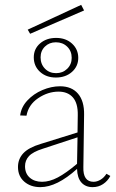

<svg xmlns="http://www.w3.org/2000/svg" viewBox="-20 -767 478 790"><path d="M434 -43Q423 -22 404 -9.5Q385 3 361 3Q332 3 315 -16Q298 -35 297 -72Q214 3 146 3Q106 3 80 -19.5Q54 -42 54 -80Q54 -113 76 -136.5Q98 -160 148 -175L299 -222L300 -293Q301 -342 280 -366Q259 -390 221 -390Q177 -390 137 -363Q97 -336 89 -291L63 -292Q67 -326 92.5 -353.5Q118 -381 154.5 -396.5Q191 -412 227 -412Q275 -412 301 -381.5Q327 -351 326 -295L323 -80Q321 -19 365 -19Q379 -19 393.5 -27.5Q408 -36 418 -52ZM153 -19Q184 -19 218 -37Q252 -55 297 -93L299 -202L156 -155Q115 -142 99 -124.5Q83 -107 83 -83Q83 -53 102.5 -36Q122 -19 153 -19ZM94 -645 314 -747 326 -724 104 -628ZM119 -531Q119 -566 145 -588.5Q171 -611 211 -611Q251 -611 276.5 -587.5Q302 -564 302 -529Q302 -494 276 -471Q250 -448 210 -448Q170 -448 144.5 -471.5Q119 -495 119 -531ZM275 -529Q275 -557 256.5 -575Q238 -593 210 -593Q183 -593 165 -575.5Q147 -558 147 -531Q147 -503 165 -484.5Q183 -466 211 -466Q238 -466 256.5 -484Q275 -502 275 -529Z"/></svg>

Font: Ysabeau Extralight
Style: Regular
Weight: 200
Designer: Christian Thalmann (Catharsis Fonts)
Version: Version 0.003